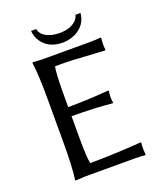

<svg xmlns="http://www.w3.org/2000/svg" viewBox="-147 -896 832 993"><g transform="rotate(-20 269.0 -400.0)"><path d="M416 -803.2Q410.2 -736.3 346.7 -705.1Q314.9 -690.4 279.8 -689.9Q200.7 -689.9 163.6 -745.1Q146.5 -771 144 -803.2H171.9Q180.7 -759.8 241.7 -746.1Q260.3 -742.2 279.8 -742.2Q343.3 -742.2 374.5 -776.4Q385.3 -789.1 388.2 -803.2ZM189.9 -200.2Q189.9 -84.5 198.2 -56.2Q258.3 -56.2 328.6 -59.1Q398.9 -62 439.5 -64.9L480 -67.9L481.9 -64Q480 -47.9 480 -30.8Q480 -25.4 481.9 0L480 2.9Q455.6 0 419.9 0H147L95.2 2.9L94.2 0Q104 -68.4 104 -200.2V-444.8Q104 -573.7 94.2 -645L96.2 -647.9Q98.1 -647.9 147 -645H410.2Q446.3 -645 470.2 -647.9L472.2 -645Q470.2 -617.2 470.2 -606.9Q470.2 -596.2 472.2 -581.1L470.2 -577.1Q470.2 -577.1 295.4 -587.4Q242.7 -589.4 198.2 -588.9Q190.4 -561.5 189.9 -444.8V-367.2Q295.9 -367.2 413.1 -377L416 -374Q413.1 -360.4 413.1 -341.8Q413.1 -323.2 416 -310.1L413.1 -307.1Q314.5 -316.9 189.9 -316.9Z"/></g></svg>

Font: Linux Biolinum O
Style: Regular
Weight: 400
Designer: Philipp H. Poll
Foundry: Philipp H. Poll
Version: Version 1.0.4